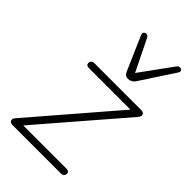

<svg xmlns="http://www.w3.org/2000/svg" viewBox="-230 -836 914 914"><g transform="rotate(45 227.0 -379.0)"><path d="M29 -31 399 -461 402 -449H109Q100 -449 95 -453Q90 -457 90 -464Q90 -474 95.5 -479Q101 -484 111 -484H428Q437 -484 442.5 -479Q448 -474 447 -466Q446 -458 438 -449L70 -22L67 -35H372Q381 -35 386 -31.5Q391 -28 391 -21Q391 -11 385.5 -5.5Q380 0 370 0H42Q34 0 28.5 -4.5Q23 -9 23 -16.5Q23 -24 29 -31ZM248 -565 174 -735Q169 -746 174.5 -752.5Q180 -759 189 -758Q198 -757 203 -747L281 -588L398 -749Q404 -758 413.5 -758Q423 -758 427 -751Q431 -744 424 -734L314 -566Q307 -555 297 -549.5Q287 -544 277 -544Q257 -544 248 -565Z"/></g></svg>

Font: SN Pro Thin
Style: Italic
Weight: 200
Italic angle: -9°
Designer: Tobias Whetton
Foundry: Supernotes
Version: Version 1.003;Glyphs 3.3 (3324)